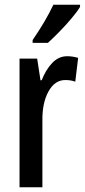

<svg xmlns="http://www.w3.org/2000/svg" viewBox="-20 -786 357 806"><path d="M262 -550Q285 -550 308 -543L296 -443Q279 -450 254 -450Q210 -450 183.5 -402Q157 -354 158 -280V0H62V-540H136L150 -449H155Q172 -493 199 -521.5Q226 -550 262 -550ZM316 -757Q304 -737 280 -708.5Q256 -680 229 -652.5Q202 -625 181 -606H117V-618Q172 -698 204 -766H316Z"/></svg>

Font: Noto Sans Lao Looped ExtraCondensed Medium
Style: Regular
Weight: 500
Width: 2
Designer: Mark Frömberg, Ben Mitchell
Foundry: The Fontpad Ltd
Version: Version 1.002; ttfautohint (v1.8.4.7-5d5b)